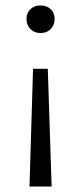

<svg xmlns="http://www.w3.org/2000/svg" viewBox="-20 -488 309 703"><path d="M155 -236 169 195H88L101 -236ZM128 -468Q151 -468 165.5 -454.5Q180 -441 180 -418Q180 -396 165.5 -381.5Q151 -367 128 -367Q106 -367 91.5 -381.5Q77 -396 77 -418Q77 -441 91.5 -454.5Q106 -468 128 -468Z"/></svg>

Font: Ysabeau Office
Style: Regular
Weight: 400
Designer: Christian Thalmann (Catharsis Fonts)
Version: Version 2.001;gftools[0.9.30]; featfreeze: tnum,lnum,ss02